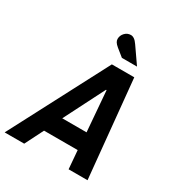

<svg xmlns="http://www.w3.org/2000/svg" viewBox="-224 -1008 1058 1140"><g transform="rotate(30 305.5 -438.0)"><path d="M-21.1 0 328.3 -668H481.9L547.1 0H417.3L406.9 -125.8H176.3L112.9 0ZM233.2 -243.4H399.9L377.5 -519.9H373.5ZM360.5 -731.2 309.7 -772.2Q294 -785.2 288 -795.4Q281.9 -805.6 281.9 -816.3Q281.9 -839.9 298.8 -857.8Q315.7 -875.7 339.8 -875.7Q351.7 -875.7 363.6 -867.5Q375.5 -859.3 388.1 -840.8L464.2 -731.2Z"/></g></svg>

Font: Atkinson Hyperlegible Mono ExtraLight
Style: Italic
Weight: 200
Italic angle: -12°
Monospace: yes
Designer: Elliott Scott, Megan Eiswerth, Linus Boman, Theodore Petrosky, Letters from Sweden
Foundry: Applied Design Works, Letters from Sweden
Version: Version 2.001